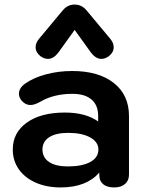

<svg xmlns="http://www.w3.org/2000/svg" viewBox="-20 -811 626 841"><path d="M36 -156Q36 -230 97.5 -274Q159 -318 264 -318Q355 -318 410 -279V-303Q410 -350 381 -375Q352 -400 297 -400Q215 -400 156 -365Q131 -351 113 -351Q91 -351 74 -371Q63 -385 63 -400Q63 -425 89 -444Q125 -470 180 -485Q235 -500 296 -500Q412 -500 478.5 -447.5Q545 -395 545 -303V-46Q545 -20 527.5 -5Q510 10 480 10Q449 10 432 -4Q415 -18 415 -44V-55Q358 10 246 10Q184 10 136.5 -11Q89 -32 62.5 -69.5Q36 -107 36 -156ZM411 -156Q411 -189 375 -209Q339 -229 279 -229Q225 -229 195.5 -210Q166 -191 166 -156Q166 -121 195 -101.5Q224 -82 277 -82Q340 -82 375.5 -101.5Q411 -121 411 -156ZM136 -604Q136 -623 151 -641L256 -767Q277 -791 307 -791Q337 -791 358 -767L463 -641Q478 -623 478 -604Q478 -582 457 -565Q440 -553 424 -553Q400 -553 379 -580L307 -680L235 -580Q214 -553 190 -553Q174 -553 157 -565Q136 -582 136 -604Z"/></svg>

Font: Kodchasan
Style: Bold
Weight: 700
Designer: Katatrad Aksorn Co.,Ltd.
Foundry: Cadson Demak Co.,Ltd.
Version: Version 1.000; ttfautohint (v1.6)